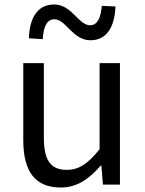

<svg xmlns="http://www.w3.org/2000/svg" viewBox="-20 -825 647 858"><path d="M251 13C325 13 379 -26 430 -85H433L440 0H516V-543H425V-158C373 -94 334 -66 278 -66C206 -66 176 -109 176 -210V-543H84V-199C84 -60 136 13 251 13ZM384 -645C461 -645 493 -711 496 -796L435 -799C431 -748 416 -712 383 -712C331 -712 301 -805 222 -805C145 -805 112 -741 109 -654L171 -650C174 -704 189 -739 223 -739C274 -739 305 -645 384 -645Z"/></svg>

Font: Noto Sans CJK HK
Style: Regular
Weight: 400
Designer: Ryoko NISHIZUKA 西塚涼子 (kana, bopomofo & ideographs); Paul D. Hunt (Latin, Greek & Cyrillic); Sandoll Communications 산돌커뮤니
Foundry: Adobe
Version: Version 2.004;hotconv 1.0.118;makeotfexe 2.5.65603